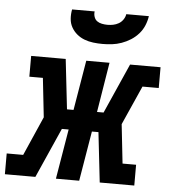

<svg xmlns="http://www.w3.org/2000/svg" viewBox="-87 -798 749 847"><g transform="rotate(5 287.5 -375.0)"><path d="M-34 0V-92H39L115 -265L96 -438H36V-530H189L214 -309H243L280 -530H383L347 -309H376L474 -530H609V-438H537L460 -265L479 -92H539V0H386L361 -221H332L295 0H192L229 -221H199L101 0ZM345 -610Q324 -610 303.5 -612.5Q283 -615 264.5 -622Q246 -629 231 -641.5Q216 -654 206.5 -671Q197 -688 195.5 -708.5Q194 -729 198 -750H298Q296 -738 300 -726Q304 -714 313 -707.5Q322 -701 334.5 -698.5Q347 -696 359 -696Q372 -696 384.5 -698.5Q397 -701 408.5 -707.5Q420 -714 428 -725.5Q436 -737 438 -750H538Q535 -729 526.5 -708.5Q518 -688 503 -671Q488 -654 469 -642Q450 -630 429 -622.5Q408 -615 387 -612.5Q366 -610 345 -610Z"/></g></svg>

Font: Iosevka Curly Slab SmBdEx
Style: Italic
Weight: 600
Width: 7
Italic angle: -9°
Monospace: yes
Designer: Belleve Invis
Foundry: Belleve Invis
Version: Version 11.1.0; ttfautohint (v1.8.3)